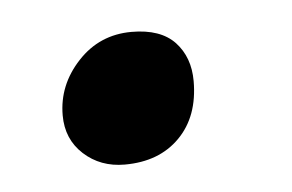

<svg xmlns="http://www.w3.org/2000/svg" viewBox="-27 -162 312 205"><g transform="rotate(-5 128.5 -59.0)"><path d="M100 11.5Q74 11.5 56.2 -4.8Q38.5 -21 38.5 -46.5Q38.5 -79 61.8 -104Q85 -129 119.5 -129Q150.5 -129 165.8 -112.8Q181 -96.5 181 -71Q181 -33 159 -10.8Q137 11.5 100 11.5Z"/></g></svg>

Font: Merriweather Sans Italic
Style: Regular
Weight: 400
Italic angle: -7.5°
Designer: Eben Sorkin
Foundry: Eben Sorkin
Version: Version 1.008; ttfautohint (v1.7.19-72a1) -l 8 -r 50 -G 200 